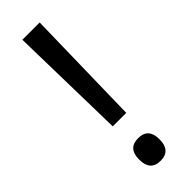

<svg xmlns="http://www.w3.org/2000/svg" viewBox="-223 -654 679 679"><g transform="rotate(-45 116.0 -315.0)"><path d="M149.5 -196.5H82L72.5 -639H159ZM115.5 9.5Q90 9.5 77.5 -4.8Q65 -19 65 -45V-50Q65 -75.5 77.5 -89.5Q90 -103.5 115.5 -103.5Q141.5 -103.5 154 -89.5Q166.5 -75.5 166.5 -50V-45Q166.5 -19 154 -4.8Q141.5 9.5 115.5 9.5Z"/></g></svg>

Font: Anek Bangla Medium
Style: Regular
Weight: 400
Version: Version 1.003